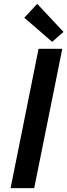

<svg xmlns="http://www.w3.org/2000/svg" viewBox="-20 -972 348 992"><path d="M179.2 -719.7H301.8L156.7 0H34.7ZM105.5 -880.4 172.4 -952.1 308.1 -807.1 249.5 -755.9Z"/></svg>

Font: Reddit Sans Chocolate SemiBold
Style: Italic
Weight: 600
Italic angle: -11.25°
Designer: Stephen Hutchings
Version: Version 1.013